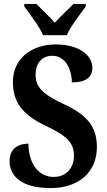

<svg xmlns="http://www.w3.org/2000/svg" viewBox="-20 -951 546 981"><path d="M200 -771H321C340 -816 391 -880 418 -918V-931H355C331 -905 287 -866 260 -835C234 -866 190 -905 166 -931H104V-918C131 -880 182 -816 200 -771ZM239 10C382 10 475 -71 475 -200C475 -300 429 -362 308 -418C189 -473 162 -511 162 -569C162 -631 196 -666 248 -666C314 -666 347 -596 347 -530C422 -530 452 -559 452 -605C452 -663 391 -724 264 -724C141 -724 46 -651 46 -533C46 -434 89 -368 210 -310C306 -264 358 -230 358 -157C358 -94 320 -47 254 -47C185 -47 127 -104 125 -217C74 -217 29 -192 29 -128C29 -61 77 10 239 10Z"/></svg>

Font: Noto Serif Condensed
Style: Bold
Weight: 700
Width: 3
Designer: Monotype Design Team
Foundry: Monotype Imaging Inc.
Version: Version 2.015